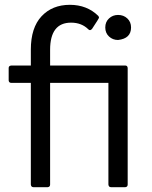

<svg xmlns="http://www.w3.org/2000/svg" viewBox="-20 -777 629 797"><path d="M500 0H441Q431 0 430 -11V-433H188V-11Q188 -1 178 0H119Q109 0 108 -11V-433H27Q17 -433 16 -443V-495Q16 -504 27 -505H108V-571Q108 -662 152.5 -709.5Q197 -757 270 -757Q341 -757 388 -711Q391 -707 391 -703Q391 -701 362 -657Q358 -652 353 -652Q350 -652 347 -655Q319 -683 275 -683Q188 -683 188 -570V-505H500Q509 -505 510 -495V-11Q510 -1 500 0ZM470 -611Q448 -611 432.5 -625.5Q417 -640 417 -663Q417 -686 432.5 -700.5Q448 -715 470 -715Q493 -715 508.5 -700.5Q524 -686 524 -663Q524 -617 470 -611Z"/></svg>

Font: YamahaIndonesia935. App
Style: Regular
Weight: 400
Designer: Dalton Maag Ltd
Foundry: Dalton Maag Ltd
Version: Version 1.002; January 01, 2024; Regular/Italic